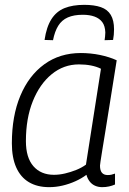

<svg xmlns="http://www.w3.org/2000/svg" viewBox="-20 -763 534 793"><path d="M402 10Q386 10 372.5 4Q359 -2 350 -14Q341 -26 337 -41Q317 -26 291.5 -14.5Q266 -3 238.5 3.5Q211 10 183 10Q134 10 99.5 -10.5Q65 -31 47 -71.5Q29 -112 29 -171Q29 -284 64 -367.5Q99 -451 163 -497.5Q227 -544 314 -544Q333 -544 353.5 -542Q374 -540 393 -536Q412 -532 429.5 -526.5Q447 -521 462 -514Q446 -414 434.5 -341.5Q423 -269 415 -219.5Q407 -170 402 -140Q397 -110 395 -95.5Q393 -81 393 -79Q393 -59 401 -49.5Q409 -40 425 -40Q433 -40 440 -41.5Q447 -43 455 -46V-1Q444 4 430.5 7Q417 10 402 10ZM335 -83 397 -479Q379 -488 356 -492.5Q333 -497 306 -497Q243 -497 193.5 -456.5Q144 -416 115.5 -345Q87 -274 87 -180Q87 -112 118 -76.5Q149 -41 203 -41Q225 -41 248.5 -46.5Q272 -52 294.5 -61Q317 -70 335 -83ZM328 -743Q369 -743 396.5 -733.5Q424 -724 437.5 -701.5Q451 -679 451 -642Q451 -631 450 -619.5Q449 -608 447 -598L412 -597Q413 -605 414 -612.5Q415 -620 415 -629Q414 -656 402.5 -671.5Q391 -687 370.5 -694.5Q350 -702 322 -702Q285 -702 260 -691Q235 -680 220.5 -656.5Q206 -633 199 -597L164 -598Q172 -652 192.5 -684Q213 -716 246.5 -729.5Q280 -743 328 -743Z"/></svg>

Font: Georama Light
Style: Italic
Weight: 300
Italic angle: -9°
Designer: Jean-Baptiste Levee
Foundry: Production Type
Version: Version 1.001